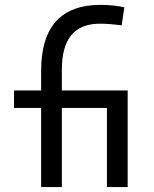

<svg xmlns="http://www.w3.org/2000/svg" viewBox="-20 -762 626 782"><path d="M147.5 0V-322.3H37.1V-393.6H147.5V-473.6Q147.5 -742.2 389.6 -742.2Q439.5 -742.2 486.3 -732.4L475.6 -658.7Q424.3 -665.5 386.7 -665.5Q231.9 -665.5 231.9 -478.5V-393.6H500V0H415.5V-322.3H231.9V0Z"/></svg>

Font: Cascadia Code NF SemiLight
Style: Regular
Weight: 350
Monospace: yes
Designer: Aaron Bell
Foundry: Saja Typeworks
Version: Version 2404.023; ttfautohint (v1.8.4)